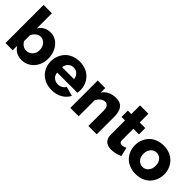

<svg xmlns="http://www.w3.org/2000/svg" viewBox="129 -1661 2602 2602"><g transform="rotate(45 1430.0 -360.0)"><path d="M193.8 -86.9V0H55.2V-730H214.8V-439Q240.7 -484.9 285.2 -510Q329.6 -535.2 387.2 -535.2Q452.1 -535.2 504.6 -498.3Q557.1 -461.4 586.2 -398.4Q615.2 -335.4 615.2 -259.8Q615.2 -184.6 583.5 -122.8Q551.8 -61 495.4 -25.6Q439 9.8 370.1 9.8Q310.5 9.8 265.6 -15.4Q220.7 -40.5 193.8 -86.9ZM451.2 -259.8Q451.2 -316.9 417.2 -357.9Q383.3 -398.9 333 -398.9Q295.9 -398.9 263.9 -373.5Q231.9 -348.1 214.8 -308.1V-198.2Q230.5 -165 261 -145Q291.5 -125 325.2 -125Q380.4 -125 415.8 -163.6Q451.2 -202.1 451.2 -259.8Z M945.8 9.8Q881.3 9.8 827.4 -12Q773.4 -33.7 738 -70.3Q702.6 -106.9 683.1 -155.3Q663.6 -203.6 663.6 -256.8Q663.6 -313.5 682.9 -364Q702.1 -414.6 737.3 -452.6Q772.5 -490.7 826.4 -512.9Q880.4 -535.2 945.8 -535.2Q1011.2 -535.2 1064.9 -512.9Q1118.7 -490.7 1153.3 -453.1Q1188 -415.5 1206.8 -366.9Q1225.6 -318.4 1225.6 -264.2Q1225.6 -239.3 1221.7 -212.9H833.5Q836.9 -162.6 870.8 -133.8Q904.8 -105 950.7 -105Q986.8 -105 1018.6 -122.6Q1050.3 -140.1 1061.5 -168L1197.8 -129.9Q1166 -66.4 1100.1 -28.3Q1034.2 9.8 945.8 9.8ZM829.6 -311H1057.6Q1052.7 -360.4 1021.2 -390.1Q989.7 -419.9 943.8 -419.9Q897.5 -419.9 866 -390.1Q834.5 -360.4 829.6 -311Z M1804.2 0H1644V-294.9Q1644 -344.7 1625 -369.4Q1606 -394 1573.2 -394Q1539.6 -394 1505.9 -367.4Q1472.2 -340.8 1458 -300.8V0H1298.3V-524.9H1442.4V-437Q1471.2 -483.9 1524.2 -509.5Q1577.1 -535.2 1646 -535.2Q1804.2 -535.2 1804.2 -335.9Z M2249 -27.8Q2162.1 9.8 2087.9 9.8Q2056.6 9.8 2031 2.2Q2005.4 -5.4 1985.1 -21.5Q1964.8 -37.6 1953.4 -65.2Q1941.9 -92.8 1941.9 -129.9V-403.8H1875V-524.9H1941.9V-691.9H2102.1V-524.9H2209V-403.8H2102.1V-185.1Q2102.1 -136.2 2147.9 -136.2Q2177.7 -136.2 2217.8 -154.8Z M2273.9 -262.2Q2273.9 -316.9 2293 -366Q2312 -415 2346.9 -452.9Q2381.8 -490.7 2435.8 -512.9Q2489.7 -535.2 2555.2 -535.2Q2620.1 -535.2 2673.8 -512.9Q2727.5 -490.7 2762.7 -452.9Q2797.9 -415 2816.9 -366Q2835.9 -316.9 2835.9 -262.2Q2835.9 -208 2816.9 -158.9Q2797.9 -109.9 2762.9 -72.3Q2728 -34.7 2674.3 -12.5Q2620.6 9.8 2555.2 9.8Q2489.7 9.8 2435.8 -12.5Q2381.8 -34.7 2346.9 -72.3Q2312 -109.9 2293 -158.9Q2273.9 -208 2273.9 -262.2ZM2555.2 -125Q2605 -125 2637.9 -163.6Q2670.9 -202.1 2670.9 -262.2Q2670.9 -323.2 2638.2 -361.1Q2605.5 -398.9 2555.2 -398.9Q2504.9 -398.9 2471.4 -360.6Q2438 -322.3 2438 -262.2Q2438 -201.2 2471.2 -163.1Q2504.4 -125 2555.2 -125Z"/></g></svg>

Font: Rawline ExtraBold
Style: Regular
Weight: 800
Designer: Matt McInerney, Pablo Impallari, Rodrigo Fuenzalida
Foundry: Matt McInerney, Pablo Impallari, Rodrigo Fuenzalida
Version: Version 4.020;PS 004.020;hotconv 1.0.88;makeotf.lib2.5.64775